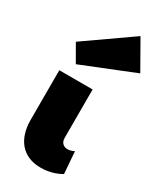

<svg xmlns="http://www.w3.org/2000/svg" viewBox="-223 -966 890 1058"><g transform="rotate(30 221.5 -436.5)"><path d="M48.8 -682.6 341.8 -887.7 443.4 -709 110.4 -575.2ZM356.9 -18.6Q297.9 15.6 226.1 15.6Q183.6 15.6 150.4 1.5Q117.2 -12.7 94.5 -38.8Q71.8 -64.9 60.1 -102.1Q48.3 -139.2 48.3 -184.6V-501H260.3V-194.3Q260.3 -170.4 272.9 -158.4Q285.6 -146.5 305.2 -146.5Q324.7 -146.5 346.2 -158.2Z"/></g></svg>

Font: Paytone One
Style: Regular
Weight: 400
Designer: vernon adams
Foundry: vernon adams
Version: 1.000